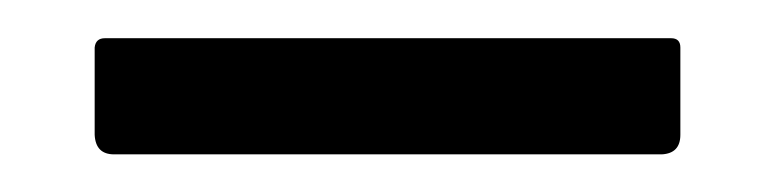

<svg xmlns="http://www.w3.org/2000/svg" viewBox="-20 -421 408 101"><path d="M35.2 -400.9H333Q337.9 -400.9 337.9 -396V-350.1Q337.9 -340.3 328.1 -339.8H40Q30.3 -339.8 29.8 -350.1V-396Q30.3 -400.9 35.2 -400.9Z"/></svg>

Font: BrevierViennese-Regular
Style: Regular
Weight: 400
Designer: Johannes Lang & Ellmer Stefan
Foundry: Johannes Lang & Ellmer Stefan
Version: Version 1.001;PS 001.001;hotconv 1.0.70;makeotf.lib2.5.58329